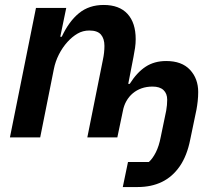

<svg xmlns="http://www.w3.org/2000/svg" viewBox="-20 -554 886 774"><path d="M475 200 496 99H580Q595 86 608 60.5Q621 35 628 -2L650 -108Q652 -119 653 -130.5Q654 -142 654 -152Q654 -177 639 -191Q624 -205 595 -205Q571 -205 551 -198Q531 -191 515.5 -178Q500 -165 489.5 -146.5Q479 -128 475 -105L453 0H332L395 -314Q398 -328 399.5 -342Q401 -356 401 -369Q401 -398 387 -414.5Q373 -431 340 -431Q314 -431 292.5 -418.5Q271 -406 252 -385Q232 -363 217.5 -334.5Q203 -306 197 -275L142 0H20L125 -522H247L223 -406H229Q258 -468 298.5 -501Q339 -534 398 -534Q461 -534 494 -498Q527 -462 527 -396Q527 -379 524.5 -361.5Q522 -344 518 -324L497 -216H503Q532 -262 567 -285Q602 -308 650 -308Q713 -308 746 -272.5Q779 -237 779 -183Q779 -165 777 -146.5Q775 -128 772 -112L747 8Q734 74 704.5 116.5Q675 159 632.5 179.5Q590 200 535 200Z"/></svg>

Font: IBM Plex Sans SemiBold
Style: Italic
Weight: 600
Italic angle: -11.31°
Designer: Mike Abbink, Paul van der Laan, Pieter van Rosmalen
Foundry: Bold Monday
Version: Version 3.201